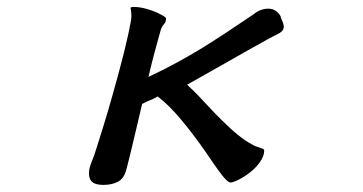

<svg xmlns="http://www.w3.org/2000/svg" viewBox="-20 -495 1040 550"><path d="M455.6 -442.9ZM354 -472.7Q356.4 -459.5 356.4 -450.7Q356.4 -443.8 355 -435.1Q341.8 -359.9 298.8 -210Q287.1 -168.9 276.4 -134.3L257.3 -73.2Q249 -46.4 244.1 -35.2Q234.9 -14.6 234.9 1Q234.9 17.6 242.7 24.9Q252.4 34.7 276.1 34.7Q299.8 34.7 317.4 25.9Q333.5 17.6 340.8 -4.9Q351.6 -45.4 362.3 -91.8Q380.9 -168.9 387.2 -197.3Q400.4 -204.1 407.5 -207Q414.6 -210 417.5 -210.9Q423.3 -213.9 426.8 -215.8L431.2 -218.8L435.1 -215.8Q463.9 -193.8 498 -153.3Q532.2 -112.8 571.3 -56.6Q612.8 5.4 626.5 19Q635.3 27.8 640.6 27.8Q647.5 27.8 664.1 19.5Q680.7 11.2 697.3 -2Q713.4 -14.6 725.1 -31.5Q736.8 -48.3 736.8 -63.5Q736.8 -65.9 735.8 -66.9Q733.9 -68.8 729 -70.3Q713.9 -75.2 711.9 -76.2Q710 -77.1 707.5 -78.1Q703.6 -80.1 699.7 -82.5Q665.5 -100.6 615.7 -150.4Q599.1 -166.5 573.2 -194.3Q547.4 -222.2 538.3 -231Q529.3 -239.7 516.1 -252.4Q607.4 -303.7 636 -320.1Q664.6 -336.4 691.4 -351.6Q758.3 -389.2 777.8 -398.9Q777.8 -398.9 778.6 -399.4Q779.3 -399.9 780.3 -399.9Q793 -407.7 793 -418Q793 -426.3 784.7 -443.8V-445.3Q784.7 -446.8 782.5 -450.7Q780.3 -454.6 777.1 -457.5Q773.9 -460.4 772.5 -461.9Q765.1 -467.8 757.3 -469.2Q753.4 -470.2 749 -470.2Q736.8 -470.2 725.8 -465.8Q714.8 -461.4 706.5 -454.1Q621.1 -396 560.5 -358.4Q488.8 -314.5 418.9 -281.2L405.3 -274.9Q415.5 -318.4 422.6 -344.2Q429.7 -370.1 435.1 -389.9Q440.4 -409.7 441.2 -411.4Q441.9 -413.1 442.6 -414.6Q443.4 -416 444.1 -417.7Q444.8 -419.4 445.8 -420.9Q447.8 -423.8 450.7 -426.8Q455.6 -432.1 455.6 -442.9Q455.1 -443.4 454.1 -444.8Q450.2 -448.7 441.4 -453.1Q422.9 -462.9 401.9 -469Q380.9 -475.1 363.8 -475.1Q356 -475.1 354 -473.1Z"/></svg>

Font: Bakudai
Style: ExtraLight
Weight: 200
Version: Version 1.48